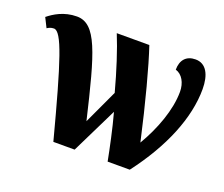

<svg xmlns="http://www.w3.org/2000/svg" viewBox="-95 -689 971 831"><g transform="rotate(20 390.0 -273.0)"><path d="M219 0H317L421 -212C440 -143 458 -57 469 0H571C686 -151 748 -303 748 -435C748 -501 725 -546 676 -546C633 -546 610 -519 610 -475C641 -466 660 -432 660 -391C660 -308 623 -209 574 -126C536 -296 495 -450 466 -536H316C342 -473 372 -380 396 -290L323 -133C254 -426 220 -545 130 -545C70 -545 27 -517 1 -496L23 -452C31 -457 40 -462 54 -462C90 -462 129 -341 219 0Z"/></g></svg>

Font: Noto Serif Condensed ExtraBold
Style: Regular
Weight: 800
Width: 3
Designer: Monotype Design Team
Foundry: Monotype Imaging Inc.
Version: Version 2.013